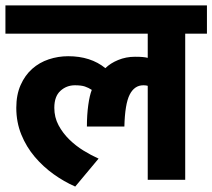

<svg xmlns="http://www.w3.org/2000/svg" viewBox="-30 -662 782 707"><path d="M308 -331Q296 -339 282.5 -343.5Q269 -348 246 -348Q215 -348 192.5 -327.5Q170 -307 170 -265Q170 -230 185.5 -201Q201 -172 225 -148.5Q249 -125 277.5 -107.5Q306 -90 333 -78L247 25Q206 7 167.5 -20.5Q129 -48 98 -84.5Q67 -121 48.5 -166.5Q30 -212 30 -265Q30 -313 46 -349Q62 -385 88.5 -408.5Q115 -432 149.5 -443.5Q184 -455 221 -455Q304 -455 358 -411Q376 -429 405 -441Q434 -453 467 -453Q485 -453 495.5 -452Q506 -451 514 -449V-538H-10V-642H732V-538H652V0H514V-346Q510 -347 507 -347.5Q504 -348 498 -348Q465 -348 447.5 -313.5Q430 -279 428 -196H290Q290 -239 295 -275Q300 -311 308 -331Z"/></svg>

Font: Mukta ExtraBold
Style: Regular
Weight: 800
Designer: Girish Dalvi and Yashodeep Gholap
Foundry: Ek Type
Version: Version 2.538;PS 1.002;hotconv 16.6.51;makeotf.lib2.5.65220;